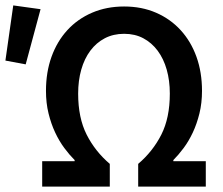

<svg xmlns="http://www.w3.org/2000/svg" viewBox="-41 -690 825 710"><path d="M115 0V-94H235V-98Q216 -117 197 -142.5Q178 -168 163 -200Q148 -232 138.5 -270.5Q129 -309 129 -354Q129 -423 149.5 -480Q170 -537 208 -578.5Q246 -620 299.5 -643Q353 -666 418 -666Q483 -666 536 -643Q589 -620 627 -578.5Q665 -537 685.5 -480Q706 -423 706 -354Q706 -309 696.5 -270.5Q687 -232 672 -200Q657 -168 638 -142.5Q619 -117 600 -98V-94H720V0H470V-84Q524 -130 555.5 -192Q587 -254 587 -344Q587 -392 575.5 -432.5Q564 -473 542 -502.5Q520 -532 489 -548.5Q458 -565 418 -565Q378 -565 346.5 -548.5Q315 -532 293 -502.5Q271 -473 259.5 -432.5Q248 -392 248 -344Q248 -254 279.5 -192Q311 -130 365 -84V0ZM-21 -466 8 -670 109 -656 54 -452Z"/></svg>

Font: Giro Semibold
Style: Regular
Weight: 600
Designer: Paul D. Hunt
Foundry: Adobe Systems Incorporated
Version: Version 1.000;PS 1.0;hotconv 1.0.88;makeotf.lib2.5.647800